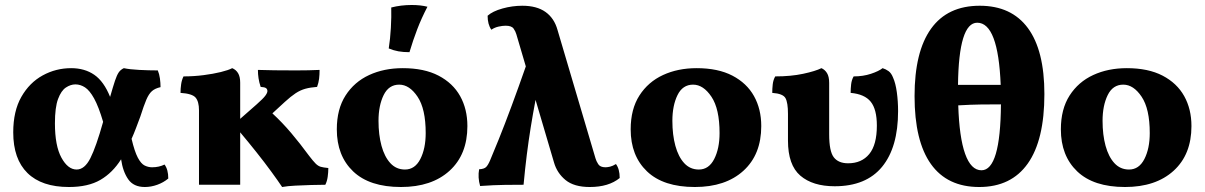

<svg xmlns="http://www.w3.org/2000/svg" viewBox="-20 -740 4825 769"><path d="M256 9Q147 9 90 -47Q33 -103 33 -210Q33 -295 65.5 -352Q98 -409 151 -438Q204 -467 265 -467Q319 -467 357.5 -440.5Q396 -414 421 -352Q433 -394 440.5 -416.5Q448 -439 455.5 -450Q463 -461 476 -467Q499 -462 537.5 -460Q576 -458 612 -458Q618 -444 620.5 -426Q623 -408 623 -391Q601 -386 588.5 -375Q576 -364 566 -340.5Q556 -317 542 -273Q533 -249 524.5 -226.5Q516 -204 507 -184Q519 -133 532 -108.5Q545 -84 559.5 -77Q574 -70 589 -70Q617 -70 639 -81Q654 -61 654 -25Q635 -9 610 0Q585 9 560 9Q515 9 493.5 -22Q472 -53 465 -102Q431 -48 382 -19.5Q333 9 256 9ZM200 -246Q200 -156 226 -108.5Q252 -61 287 -61Q319 -61 342 -106.5Q365 -152 393 -252Q375 -313 357 -345.5Q339 -378 320.5 -390Q302 -402 282 -402Q263 -402 244 -389.5Q225 -377 212.5 -343.5Q200 -310 200 -246Z M910 -467Q925 -461 933.5 -447Q942 -433 942 -409V-264L1008 -322Q1034 -345 1042.5 -356.5Q1051 -368 1051 -375Q1051 -383 1045.5 -387Q1040 -391 1024 -392Q1018 -410 1015.5 -426.5Q1013 -443 1013 -460Q1035 -459 1079.5 -458.5Q1124 -458 1166 -458Q1191 -458 1215 -458.5Q1239 -459 1260 -460Q1260 -441 1258 -424.5Q1256 -408 1250 -392Q1223 -390 1203 -384.5Q1183 -379 1164 -366.5Q1145 -354 1121 -332L1071 -286Q1111 -249 1146.5 -207Q1182 -165 1218 -116Q1234 -95 1244 -85Q1254 -75 1264.5 -72Q1275 -69 1295 -67Q1295 -50 1292.5 -32Q1290 -14 1283 0Q1258 0 1226 1Q1194 2 1163 3.5Q1132 5 1110 9Q1094 -15 1067 -52Q1040 -89 1007 -130.5Q974 -172 942 -210V0H777V-298Q777 -333 763.5 -349Q750 -365 703 -368Q703 -385 705.5 -402.5Q708 -420 715 -434Q756 -434 795 -439Q834 -444 864.5 -451.5Q895 -459 910 -467Z M1586 9Q1460 9 1394.5 -53.5Q1329 -116 1329 -222Q1329 -303 1364 -357.5Q1399 -412 1458.5 -439.5Q1518 -467 1593 -467Q1679 -467 1736.5 -437Q1794 -407 1823 -355Q1852 -303 1852 -235Q1852 -121 1780.5 -56Q1709 9 1586 9ZM1602 -61Q1642 -61 1663.5 -103Q1685 -145 1685 -207Q1685 -304 1652.5 -352.5Q1620 -401 1579 -401Q1537 -401 1516.5 -359Q1496 -317 1496 -256Q1496 -200 1508 -156Q1520 -112 1543.5 -86.5Q1567 -61 1602 -61ZM1620 -531Q1595 -531 1575.5 -534.5Q1556 -538 1537 -546Q1543 -584 1545.5 -628.5Q1548 -673 1547 -710Q1586 -720 1629 -720Q1665 -720 1692 -713Q1668 -667 1651 -622.5Q1634 -578 1620 -531Z M1903 5Q1898 -12 1897 -29Q1896 -46 1899 -62Q1919 -63 1927 -71Q1935 -79 1943 -98Q1955 -126 1978 -183Q2001 -240 2029 -315.5Q2057 -391 2086 -474L2048 -603Q2045 -614 2037 -625.5Q2029 -637 2005 -637Q1993 -637 1977 -633.5Q1961 -630 1948 -621Q1933 -642 1933 -677Q1953 -695 1992.5 -706Q2032 -717 2072 -717Q2130 -717 2165 -692Q2200 -667 2213 -620L2365 -106Q2368 -95 2376 -82.5Q2384 -70 2405 -70Q2413 -70 2423.5 -72.5Q2434 -75 2447 -83Q2462 -63 2462 -27Q2418 9 2342 9Q2279 9 2245 -19Q2211 -47 2199 -89L2125 -340Q2114 -282 2105.5 -229Q2097 -176 2090 -120.5Q2083 -65 2077 0Q2046 0 2002.5 0.5Q1959 1 1903 5Z M2763 9Q2637 9 2571.5 -53.5Q2506 -116 2506 -222Q2506 -303 2541 -357.5Q2576 -412 2635.5 -439.5Q2695 -467 2770 -467Q2856 -467 2913.5 -437Q2971 -407 3000 -355Q3029 -303 3029 -235Q3029 -121 2957.5 -56Q2886 9 2763 9ZM2779 -61Q2819 -61 2840.5 -103Q2862 -145 2862 -207Q2862 -304 2829.5 -352.5Q2797 -401 2756 -401Q2714 -401 2693.5 -359Q2673 -317 2673 -256Q2673 -200 2685 -156Q2697 -112 2720.5 -86.5Q2744 -61 2779 -61Z M3323 6Q3235 6 3185.5 -36.5Q3136 -79 3136 -177V-284Q3136 -329 3126 -347Q3116 -365 3073 -368Q3073 -385 3075 -402.5Q3077 -420 3085 -434Q3148 -434 3197 -444.5Q3246 -455 3270 -467Q3284 -461 3292.5 -447Q3301 -433 3301 -408V-202Q3301 -134 3319.5 -110Q3338 -86 3377 -86Q3431 -86 3461.5 -123Q3492 -160 3492 -237Q3492 -302 3467.5 -332.5Q3443 -363 3387 -368Q3387 -385 3389 -402.5Q3391 -420 3399 -434Q3437 -434 3468.5 -444.5Q3500 -455 3515 -467Q3528 -463 3539 -455Q3550 -447 3557 -429Q3567 -407 3572 -370.5Q3577 -334 3577 -295Q3577 -150 3513 -72Q3449 6 3323 6Z M3902 9Q3774 9 3708.5 -83Q3643 -175 3643 -355Q3643 -533 3709 -625Q3775 -717 3904 -717Q4031 -717 4097 -627.5Q4163 -538 4163 -363Q4163 -179 4096.5 -85Q4030 9 3902 9ZM3894 -649Q3820 -649 3817 -400H3988Q3978 -649 3894 -649ZM3911 -58Q3987 -58 3989 -322Q3947 -322 3908.5 -321.5Q3870 -321 3818 -318Q3822 -190 3845.5 -124Q3869 -58 3911 -58Z M4486 9Q4360 9 4294.5 -53.5Q4229 -116 4229 -222Q4229 -303 4264 -357.5Q4299 -412 4358.5 -439.5Q4418 -467 4493 -467Q4579 -467 4636.5 -437Q4694 -407 4723 -355Q4752 -303 4752 -235Q4752 -121 4680.5 -56Q4609 9 4486 9ZM4502 -61Q4542 -61 4563.5 -103Q4585 -145 4585 -207Q4585 -304 4552.5 -352.5Q4520 -401 4479 -401Q4437 -401 4416.5 -359Q4396 -317 4396 -256Q4396 -200 4408 -156Q4420 -112 4443.5 -86.5Q4467 -61 4502 -61Z"/></svg>

Font: Vollkorn ExtraBold
Style: Regular
Weight: 800
Designer: Friedrich Althausen
Foundry: Friedrich Althausen
Version: Version 5.000; ttfautohint (v1.8.3)